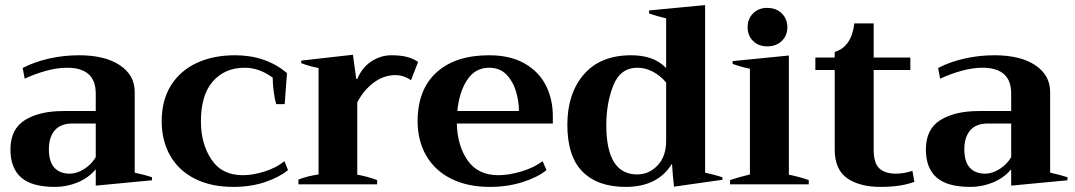

<svg xmlns="http://www.w3.org/2000/svg" viewBox="-20 -724 4220 754"><path d="M21 -137Q21 -217 78 -252.5Q135 -288 230 -288H356V-357Q356 -458 243 -458Q204 -458 159.5 -445.5Q115 -433 77 -415L69 -457Q115 -481 172.5 -494Q230 -507 290 -507Q392 -507 450.5 -468Q509 -429 509 -363V-46Q550 -37 577 -28V-16L356 5V-59Q327 -25 284.5 -7.5Q242 10 196 10Q105 10 63 -27Q21 -64 21 -137ZM356 -107V-239H265Q218 -239 195 -212Q172 -185 172 -138Q172 -89 193.5 -65.5Q215 -42 254 -42Q282 -42 311 -60.5Q340 -79 356 -107Z M615 -248Q615 -330 651 -388Q687 -446 752 -476.5Q817 -507 903 -507Q1024 -507 1107 -437L1098 -315H1065Q1059 -333 1055 -363Q1051 -393 1051 -419Q998 -458 941 -458Q863 -458 816 -404.5Q769 -351 769 -247Q769 -160 810 -98Q851 -36 933 -36Q973 -36 1019 -50.5Q1065 -65 1097 -91L1111 -56Q1077 -28 1021 -9Q965 10 897 10Q809 10 745.5 -22Q682 -54 648.5 -112.5Q615 -171 615 -248Z M1152 -19Q1185 -32 1231 -39V-457Q1197 -463 1163 -476V-486L1366 -509L1379 -414H1383Q1402 -459 1438.5 -483Q1475 -507 1517 -507Q1549 -507 1574 -501.5Q1599 -496 1622 -481L1594 -409Q1565 -429 1533 -429Q1487 -429 1447.5 -399.5Q1408 -370 1383 -322V-38Q1419 -32 1461 -17V0H1152Z M2151 -239H1774Q1776 -152 1816.5 -94Q1857 -36 1937 -36Q1978 -36 2027 -50.5Q2076 -65 2111 -91L2126 -56Q2092 -28 2032.5 -9Q1973 10 1904 10Q1816 10 1752 -22Q1688 -54 1654 -112.5Q1620 -171 1620 -248Q1620 -372 1694 -439.5Q1768 -507 1901 -507Q1984 -507 2040.5 -474.5Q2097 -442 2124 -388Q2151 -334 2151 -268ZM2018 -288Q2018 -325 2006.5 -364.5Q1995 -404 1969 -431Q1943 -458 1901 -458Q1846 -458 1814.5 -410Q1783 -362 1776 -288Z M2208 -234Q2208 -357 2273 -432Q2338 -507 2459 -507Q2501 -507 2535 -495.5Q2569 -484 2596 -457V-652Q2557 -661 2529 -671V-683L2749 -704V-46Q2793 -36 2817 -28V-18L2627 9Q2622 -32 2619 -81Q2563 10 2437 10Q2327 10 2267.5 -50Q2208 -110 2208 -234ZM2596 -171V-400Q2572 -428 2543 -443Q2514 -458 2484 -458Q2416 -458 2388.5 -388.5Q2361 -319 2361 -233Q2361 -39 2482 -39Q2529 -39 2562.5 -74.5Q2596 -110 2596 -171Z M2916 -617Q2916 -650 2937.5 -671.5Q2959 -693 2993 -693Q3028 -693 3050 -671.5Q3072 -650 3072 -617Q3072 -584 3050 -563Q3028 -542 2993 -542Q2959 -542 2937.5 -563Q2916 -584 2916 -617ZM2847 -17Q2877 -27 2925 -39V-454Q2894 -460 2857 -473V-484L3078 -506V-38Q3114 -31 3156 -17V0H2847Z M3571 -10Q3518 10 3438 10Q3356 10 3307 -24Q3258 -58 3258 -137V-449H3182V-498H3258V-520Q3324 -540 3335 -632H3411V-498H3555V-449H3411V-137Q3411 -82 3434 -62Q3457 -42 3498 -42Q3530 -42 3563 -53Z M3616 -137Q3616 -217 3673 -252.5Q3730 -288 3825 -288H3951V-357Q3951 -458 3838 -458Q3799 -458 3754.5 -445.5Q3710 -433 3672 -415L3664 -457Q3710 -481 3767.5 -494Q3825 -507 3885 -507Q3987 -507 4045.5 -468Q4104 -429 4104 -363V-46Q4145 -37 4172 -28V-16L3951 5V-59Q3922 -25 3879.5 -7.5Q3837 10 3791 10Q3700 10 3658 -27Q3616 -64 3616 -137ZM3951 -107V-239H3860Q3813 -239 3790 -212Q3767 -185 3767 -138Q3767 -89 3788.5 -65.5Q3810 -42 3849 -42Q3877 -42 3906 -60.5Q3935 -79 3951 -107Z"/></svg>

Font: Trirong Bold
Style: Regular
Weight: 700
Designer: Katatrad Team
Foundry: CadsonDemak
Version: Version 1.000